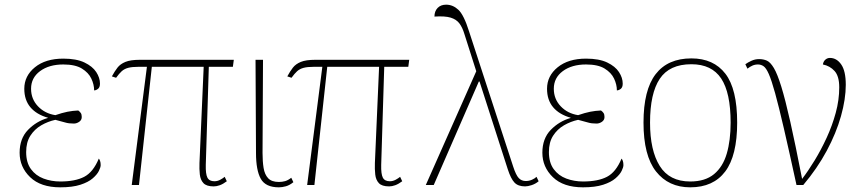

<svg xmlns="http://www.w3.org/2000/svg" viewBox="-20 -792 3701 822"><path d="M238 10Q154 10 109 -33.5Q64 -77 64 -138Q64 -199 100 -236Q136 -273 185 -287V-288Q136 -302 110 -333Q84 -364 84 -412Q84 -467 129.5 -504Q175 -541 251 -541Q307 -541 341.5 -524.5Q376 -508 392 -483.5Q408 -459 408 -434Q408 -418 399.5 -411.5Q391 -405 383 -405Q383 -430 371 -455.5Q359 -481 330.5 -498.5Q302 -516 251 -516Q190 -516 151.5 -487.5Q113 -459 113 -412Q113 -368 142.5 -337Q172 -306 217 -299Q246 -309 268.5 -313.5Q291 -318 315 -319Q322 -314 326 -308Q330 -302 330 -291Q330 -278 319 -270.5Q308 -263 296 -263Q274 -263 259.5 -267.5Q245 -272 217 -279Q185 -272 156.5 -255.5Q128 -239 110 -211Q92 -183 92 -141Q92 -96 112.5 -68Q133 -40 166.5 -27.5Q200 -15 238 -15Q302 -15 340.5 -35Q379 -55 403 -113Q406 -110 408.5 -103Q411 -96 411 -85Q411 -76 403.5 -60.5Q396 -45 377 -28.5Q358 -12 324 -1Q290 10 238 10Z M544 0 609 -506H573Q545 -506 528.5 -501.5Q512 -497 501 -487Q490 -477 477 -459L459 -465Q471 -487 483 -502.5Q495 -518 517 -527Q539 -536 579 -536H981L977 -506H874L861 -86Q860 -47 868 -31.5Q876 -16 898 -16Q911 -16 923 -22.5Q935 -29 942 -35L951 -16Q935 -4 921 1Q907 6 895 6Q864 6 851 -8Q838 -22 835.5 -45Q833 -68 834 -94L852 -506H630L575 0Z M1174 10Q1117 10 1096.5 -26.5Q1076 -63 1076 -137L1074 -536H1106L1104 -137Q1104 -101 1108.5 -73Q1113 -45 1128 -29Q1143 -13 1174 -13Q1188 -13 1200.5 -16.5Q1213 -20 1227 -31L1236 -12Q1220 1 1204 5.5Q1188 10 1174 10Z M1295 0 1360 -506H1324Q1296 -506 1279.5 -501.5Q1263 -497 1252 -487Q1241 -477 1228 -459L1210 -465Q1222 -487 1234 -502.5Q1246 -518 1268 -527Q1290 -536 1330 -536H1732L1728 -506H1625L1612 -86Q1611 -47 1619 -31.5Q1627 -16 1649 -16Q1662 -16 1674 -22.5Q1686 -29 1693 -35L1702 -16Q1686 -4 1672 1Q1658 6 1646 6Q1615 6 1602 -8Q1589 -22 1586.5 -45Q1584 -68 1585 -94L1603 -506H1381L1326 0Z M1803 0 2019 -487 1968 -647Q1960 -674 1947 -691.5Q1934 -709 1909.5 -716.5Q1885 -724 1840 -721Q1840 -744 1853.5 -758Q1867 -772 1890 -772Q1919 -772 1942.5 -750Q1966 -728 1988 -658L2177 -79Q2189 -42 2201 -29.5Q2213 -17 2231 -17Q2245 -17 2257.5 -22.5Q2270 -28 2277 -35L2286 -16Q2273 -5 2256.5 0.5Q2240 6 2228 6Q2198 6 2182.5 -10.5Q2167 -27 2154 -67L2033 -443H2030L1837 0Z M2476 10Q2392 10 2347 -33.5Q2302 -77 2302 -138Q2302 -199 2338 -236Q2374 -273 2423 -287V-288Q2374 -302 2348 -333Q2322 -364 2322 -412Q2322 -467 2367.5 -504Q2413 -541 2489 -541Q2545 -541 2579.5 -524.5Q2614 -508 2630 -483.5Q2646 -459 2646 -434Q2646 -418 2637.5 -411.5Q2629 -405 2621 -405Q2621 -430 2609 -455.5Q2597 -481 2568.5 -498.5Q2540 -516 2489 -516Q2428 -516 2389.5 -487.5Q2351 -459 2351 -412Q2351 -368 2380.5 -337Q2410 -306 2455 -299Q2484 -309 2506.5 -313.5Q2529 -318 2553 -319Q2560 -314 2564 -308Q2568 -302 2568 -291Q2568 -278 2557 -270.5Q2546 -263 2534 -263Q2512 -263 2497.5 -267.5Q2483 -272 2455 -279Q2423 -272 2394.5 -255.5Q2366 -239 2348 -211Q2330 -183 2330 -141Q2330 -96 2350.5 -68Q2371 -40 2404.5 -27.5Q2438 -15 2476 -15Q2540 -15 2578.5 -35Q2617 -55 2641 -113Q2644 -110 2646.5 -103Q2649 -96 2649 -85Q2649 -76 2641.5 -60.5Q2634 -45 2615 -28.5Q2596 -12 2562 -1Q2528 10 2476 10Z M2935 10Q2842 10 2788.5 -58Q2735 -126 2735 -267Q2735 -407 2787 -474.5Q2839 -542 2940 -542Q3035 -542 3085.5 -476.5Q3136 -411 3136 -267Q3136 -126 3085 -58Q3034 10 2935 10ZM2935 -15Q2999 -15 3037 -46.5Q3075 -78 3091.5 -134.5Q3108 -191 3108 -267Q3108 -395 3067.5 -456Q3027 -517 2940 -517Q2846 -517 2804.5 -454.5Q2763 -392 2763 -267Q2763 -148 2804.5 -81.5Q2846 -15 2935 -15Z M3390 0Q3358 -147 3336 -242Q3314 -337 3298.5 -393Q3283 -449 3271.5 -475Q3260 -501 3249 -508.5Q3238 -516 3225 -516Q3212 -516 3201 -511Q3190 -506 3180 -498L3171 -517Q3182 -525 3197.5 -532Q3213 -539 3230 -539Q3248 -539 3263 -532.5Q3278 -526 3293 -501Q3308 -476 3325 -421Q3342 -366 3363.5 -270.5Q3385 -175 3414 -26Q3440 -60 3467.5 -105Q3495 -150 3519 -202Q3543 -254 3558 -309Q3573 -364 3573 -418Q3573 -466 3553 -488Q3533 -510 3503 -516Q3505 -529 3513.5 -536.5Q3522 -544 3533 -544Q3562 -544 3581.5 -516Q3601 -488 3601 -429Q3601 -368 3580.5 -295Q3560 -222 3519.5 -146.5Q3479 -71 3419 0Z"/></svg>

Font: Noto Serif Thin
Style: Regular
Weight: 100
Designer: Monotype Design Team
Foundry: Monotype Imaging Inc.
Version: Version 2.015